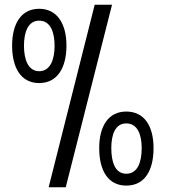

<svg xmlns="http://www.w3.org/2000/svg" viewBox="-20 -739 727 809"><path d="M145 -389C220 -389 260 -451 260 -547C260 -640 220 -702 145 -702C70 -702 31 -640 31 -547C31 -451 70 -389 145 -389ZM81 -546C81 -603 98 -652 145 -652C193 -652 210 -603 210 -546C210 -490 193 -439 145 -439C98 -439 81 -490 81 -546ZM185 50H257L452 -719H379ZM398 -115C398 -18 437 43 512 43C588 43 627 -18 627 -115C627 -208 588 -269 512 -269C437 -269 398 -208 398 -115ZM449 -115C449 -171 465 -219 512 -219C560 -219 577 -171 577 -115C577 -56 560 -7 512 -7C465 -7 449 -56 449 -115Z"/></svg>

Font: All Genders v4 Light
Style: Regular
Weight: 300
Designer: Rassam Alawdi
Foundry: Rassam Art
Version: Version 3.100;FEAKit 1.0